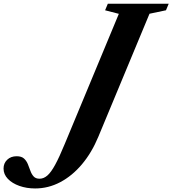

<svg xmlns="http://www.w3.org/2000/svg" viewBox="-338 -782 948 1055"><path d="M-145 253.5Q-192 253.5 -231.5 239.5Q-271 225.5 -294.8 200.8Q-318.5 176 -318.5 144Q-318.5 115 -298.5 95.8Q-278.5 76.5 -246.5 76.5Q-220 76.5 -206.2 89Q-192.5 101.5 -185 119.8Q-177.5 138 -171 156.5Q-164.5 175 -153.2 187.5Q-142 200 -120.5 200Q-98 200 -77.8 182.5Q-57.5 165 -34.8 123.2Q-12 81.5 18 8.5L315 -706L239.5 -725.5L254.5 -761.5H589L574 -725.5L483.5 -706.5L202.5 -31Q166 57 112.2 120.8Q58.5 184.5 -7 219Q-72.5 253.5 -145 253.5Z"/></svg>

Font: Libre Caslon Text
Style: Italic
Weight: 400
Italic angle: -22.583°
Designer: Pablo Impallari, Rodrigo Fuenzalida, Katja Schimmel
Foundry: Pablo Impallari, Rodrigo Fuenzalida
Version: Version 2.000